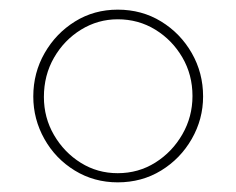

<svg xmlns="http://www.w3.org/2000/svg" viewBox="-20 -729 490 398"><path d="M224 -351Q175 -351 135 -375.5Q95 -400 72 -441Q49 -482 49 -529Q49 -578 72.5 -619Q96 -660 135.5 -684.5Q175 -709 224 -709Q274 -709 314 -684.5Q354 -660 377.5 -619Q401 -578 401 -529Q401 -482 377.5 -441Q354 -400 314 -375.5Q274 -351 224 -351ZM71 -528Q71 -485 92 -449Q113 -413 147.5 -391.5Q182 -370 224 -370Q267 -370 302 -392Q337 -414 358 -450.5Q379 -487 379 -530Q379 -574 358 -610Q337 -646 302 -667.5Q267 -689 224 -689Q183 -689 148 -667.5Q113 -646 92 -609.5Q71 -573 71 -528Z"/></svg>

Font: Raleway Thin
Style: Regular
Weight: 100
Designer: Matt McInerney, Pablo Impallari, Rodrigo Fuenzalida
Foundry: Matt McInerney, Pablo Impallari, Rodrigo Fuenzalida
Version: Version 4.026